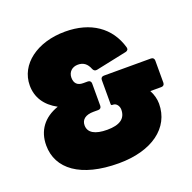

<svg xmlns="http://www.w3.org/2000/svg" viewBox="-133 -881 1031 1029"><g transform="rotate(-20 382.5 -367.0)"><path d="M374 14C563 14 685 -75 685 -213C685 -240 677 -268 664 -292H727C738 -292 745 -299 745 -310V-437C745 -448 738 -455 727 -455H458C447 -455 440 -448 440 -437V-300C440 -295 442 -292 447 -292H451C471 -292 484 -272 484 -252C484 -201 448 -176 377 -176C307 -176 270 -198 270 -240C270 -273 295 -292 340 -292H367C378 -292 385 -299 385 -310V-437C385 -448 378 -455 367 -455H340C308 -455 291 -472 291 -504C291 -536 314 -558 347 -558C378 -558 399 -543 412 -509C417 -499 424 -495 435 -497L611 -534C623 -537 628 -544 625 -556C590 -678 489 -748 343 -748C183 -748 67 -661 67 -541C67 -473 102 -419 169 -383C85 -354 40 -293 40 -209C40 -75 157 14 374 14Z"/></g></svg>

Font: LINE Seed Sans TH Heavy
Style: Regular
Weight: 900
Designer: Dalton Maag Ltd | Thai characters by Cadson Demak Co.,Ltd.
Foundry: Dalton Maag Ltd
Version: Version 1.003